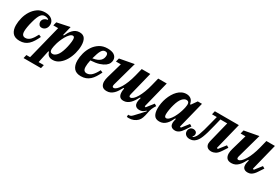

<svg xmlns="http://www.w3.org/2000/svg" viewBox="72 -1570 4080 2804"><g transform="rotate(30 2111.5 -168.0)"><path d="M186 12Q105 12 67 -34.5Q29 -81 29 -162Q29 -222 46 -288Q63 -354 98 -409Q133 -464 185 -500Q237 -536 308 -536Q382 -536 421.5 -503Q461 -470 461 -419Q461 -398 455 -379.5Q449 -361 437.5 -346.5Q426 -332 409.5 -323.5Q393 -315 372 -315Q342 -315 326.5 -335.5Q311 -356 311 -380Q311 -393 316 -406.5Q321 -420 331.5 -431Q342 -442 357.5 -450Q373 -458 394 -460V-470Q382 -479 365.5 -483.5Q349 -488 332 -488Q313 -488 296.5 -481Q280 -474 265 -455Q250 -436 236 -402.5Q222 -369 208 -316Q193 -261 186 -218Q179 -175 179 -146Q179 -103 195 -85Q211 -67 240 -67Q285 -67 321 -104Q357 -141 392 -210L431 -193Q408 -144 384 -106Q360 -68 331.5 -41.5Q303 -15 267.5 -1.5Q232 12 186 12Z M380 141H442L585 -431H504L519 -491L735 -536L698 -383L710 -379Q724 -410 741 -438Q758 -466 779.5 -488Q801 -510 828 -523Q855 -536 890 -536Q953 -536 980 -494Q1007 -452 1007 -379Q1007 -315 988.5 -246Q970 -177 936 -119.5Q902 -62 853 -25Q804 12 744 12Q660 12 642 -66H630L586 141H674L660 200H366ZM702 -63Q737 -63 771.5 -102Q806 -141 831 -230Q842 -268 850 -314.5Q858 -361 858 -393Q858 -416 851.5 -430Q845 -444 828 -444Q804 -444 778.5 -418Q753 -392 731.5 -354Q710 -316 693 -273Q676 -230 669 -196L662 -167Q651 -119 659 -91Q667 -63 702 -63Z M1221 12Q1140 12 1102 -34.5Q1064 -81 1064 -164Q1064 -223 1081.5 -288.5Q1099 -354 1135 -409Q1171 -464 1227.5 -500Q1284 -536 1362 -536Q1395 -536 1423.5 -530Q1452 -524 1472.5 -510.5Q1493 -497 1505 -476.5Q1517 -456 1517 -427Q1517 -404 1505 -376.5Q1493 -349 1461 -324.5Q1429 -300 1373 -281.5Q1317 -263 1228 -258Q1220 -223 1217 -195Q1214 -167 1214 -146Q1214 -103 1230 -85Q1246 -67 1275 -67Q1321 -67 1359 -104.5Q1397 -142 1431 -210L1470 -193Q1447 -145 1423 -107Q1399 -69 1369.5 -42.5Q1340 -16 1303.5 -2Q1267 12 1221 12ZM1238 -299Q1285 -306 1315.5 -319.5Q1346 -333 1364 -351.5Q1382 -370 1389.5 -392Q1397 -414 1397 -438Q1397 -459 1386.5 -471Q1376 -483 1355 -483Q1334 -483 1318.5 -473.5Q1303 -464 1290 -442.5Q1277 -421 1264.5 -386Q1252 -351 1238 -299Z M2132 192Q2112 192 2102 190V153H2116Q2138 153 2153.5 141.5Q2169 130 2189 108L2313 -26L2306 -34Q2279 -5 2255 3.5Q2231 12 2209 12Q2184 12 2167.5 5Q2151 -2 2141.5 -13.5Q2132 -25 2128 -39Q2124 -53 2124 -67Q2124 -82 2127 -98.5Q2130 -115 2133 -126L2139 -149L2128 -153Q2109 -118 2089.5 -88Q2070 -58 2047.5 -36Q2025 -14 1998 -1Q1971 12 1938 12Q1894 12 1874 -14Q1854 -40 1854 -88Q1854 -99 1855 -110Q1856 -121 1858 -132L1861 -149L1849 -153Q1830 -118 1811 -88Q1792 -58 1769 -36Q1746 -14 1718.5 -1Q1691 12 1656 12Q1602 12 1578.5 -17Q1555 -46 1555 -93Q1555 -111 1558.5 -131.5Q1562 -152 1568 -173L1642 -431H1560L1575 -491L1817 -536L1703 -126Q1700 -114 1700 -105Q1700 -80 1723 -80Q1744 -80 1769 -103Q1794 -126 1819.5 -167.5Q1845 -209 1868 -267Q1891 -325 1909 -396L1941 -524H2085L1986 -126Q1983 -114 1983 -105Q1983 -80 2005 -80Q2026 -80 2051 -103Q2076 -126 2100.5 -168Q2125 -210 2147.5 -268Q2170 -326 2187 -396L2219 -524H2363L2251 -76L2269 -68L2359 -182L2395 -161Q2381 -139 2372 -122.5Q2363 -106 2356.5 -90.5Q2350 -75 2345.5 -58.5Q2341 -42 2337 -20Q2331 12 2325 35.5Q2319 59 2312 77.5Q2305 96 2296.5 110Q2288 124 2276 136Q2250 162 2214 177Q2178 192 2132 192Z M2544 12Q2481 12 2454.5 -30Q2428 -72 2428 -145Q2428 -187 2436 -232.5Q2444 -278 2460 -321.5Q2476 -365 2499 -404Q2522 -443 2551 -472.5Q2580 -502 2615.5 -519Q2651 -536 2692 -536Q2736 -536 2767.5 -512.5Q2799 -489 2809 -432H2821L2886 -524H2957L2845 -76L2863 -68L2953 -182L2989 -161L2933 -76Q2902 -29 2871.5 -8.5Q2841 12 2809 12Q2784 12 2767.5 5Q2751 -2 2741.5 -13Q2732 -24 2728 -38.5Q2724 -53 2724 -67Q2724 -82 2727 -98.5Q2730 -115 2733 -126L2737 -142L2725 -144Q2711 -113 2693.5 -84.5Q2676 -56 2654.5 -34.5Q2633 -13 2605.5 -0.5Q2578 12 2544 12ZM2607 -80Q2631 -80 2656.5 -106Q2682 -132 2703.5 -170Q2725 -208 2741.5 -251Q2758 -294 2766 -328L2773 -357Q2784 -405 2776 -433Q2768 -461 2733 -461Q2698 -461 2663.5 -422Q2629 -383 2604 -294Q2593 -256 2585 -209.5Q2577 -163 2577 -131Q2577 -108 2583.5 -94Q2590 -80 2607 -80Z M3056 12Q3014 12 2988.5 -10Q2963 -32 2963 -67Q2963 -96 2981.5 -119.5Q3000 -143 3037 -143Q3063 -143 3079.5 -128.5Q3096 -114 3096 -89Q3096 -75 3090 -63Q3084 -51 3074 -44L3082 -38Q3090 -39 3106 -55Q3116 -65 3126 -81.5Q3136 -98 3148 -129.5Q3160 -161 3175 -211.5Q3190 -262 3209 -340L3241 -465H3160L3174 -524H3579L3468 -76L3486 -68L3576 -182L3612 -161L3556 -76Q3521 -23 3486 -5.5Q3451 12 3422 12Q3395 12 3377 5Q3359 -2 3348 -14Q3337 -26 3332 -40.5Q3327 -55 3327 -70Q3327 -82 3330 -98.5Q3333 -115 3336 -126L3419 -461H3304L3276 -346Q3256 -263 3240 -208.5Q3224 -154 3209.5 -118.5Q3195 -83 3182 -63Q3169 -43 3154 -28Q3132 -6 3108 3Q3084 12 3056 12Z M3759 12Q3705 12 3681 -16.5Q3657 -45 3657 -93Q3657 -112 3660.5 -132Q3664 -152 3670 -173L3744 -431H3662L3677 -491L3919 -536L3805 -126Q3802 -114 3802 -105Q3802 -80 3825 -80Q3846 -80 3871 -103Q3896 -126 3921.5 -167.5Q3947 -209 3970 -267Q3993 -325 4011 -396L4043 -524H4187L4075 -76L4093 -68L4183 -182L4219 -161L4163 -76Q4145 -48 4127.5 -30.5Q4110 -13 4093.5 -3.5Q4077 6 4062 9Q4047 12 4033 12Q4008 12 3991.5 5Q3975 -2 3965.5 -13.5Q3956 -25 3952 -39Q3948 -53 3948 -67Q3948 -82 3951 -98.5Q3954 -115 3957 -126L3963 -149L3951 -153Q3932 -118 3913 -88Q3894 -58 3871.5 -36Q3849 -14 3821.5 -1Q3794 12 3759 12Z"/></g></svg>

Font: IBM Plex Serif
Style: Bold Italic
Weight: 700
Italic angle: -14°
Designer: Mike Abbink, Paul van der Laan, Pieter van Rosmalen
Foundry: Bold Monday
Version: Version 3.001